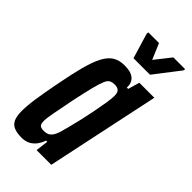

<svg xmlns="http://www.w3.org/2000/svg" viewBox="-219 -747 814 814"><g transform="rotate(45 187.5 -340.0)"><path d="M91 8Q63 8 45 1Q27 -6 18.5 -23.5Q10 -41 10 -73Q10 -105 16.5 -149Q23 -193 35 -255Q49 -330 62.5 -381Q76 -432 92 -462Q108 -492 129.5 -505Q151 -518 181 -518Q209 -518 225 -511Q241 -504 248.5 -490.5Q256 -477 255 -458H263L278 -510H368L260 0H172L179 -57H172Q163 -32 149.5 -17.5Q136 -3 121 2.5Q106 8 91 8ZM137 -79Q149 -79 158 -83Q167 -87 174.5 -97Q182 -107 188 -125Q192 -139 199 -165.5Q206 -192 213.5 -224.5Q221 -257 227.5 -290.5Q234 -324 238.5 -352Q243 -380 243 -395Q243 -416 234.5 -423.5Q226 -431 210 -431Q197 -431 187 -426.5Q177 -422 169.5 -405Q162 -388 153 -352.5Q144 -317 131 -255Q119 -194 112.5 -160Q106 -126 106 -109Q106 -96 109.5 -89.5Q113 -83 120 -81Q127 -79 137 -79ZM187 -566 153 -679 154 -688H218L248 -617L304 -688H375L373 -679L286 -566Z"/></g></svg>

Font: Saira UltraCondensed
Style: Bold Italic
Weight: 700
Width: 1
Italic angle: -12°
Designer: Hector Gatti with collaboration of the Omnibus-Type team
Foundry: Omnibus-Type
Version: Version 1.101